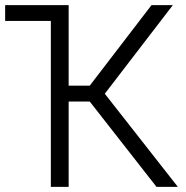

<svg xmlns="http://www.w3.org/2000/svg" viewBox="-22 -727 725 747"><path d="M245.1 -393.6H327.1L567.4 -707H650.4L385.7 -362.3L669.9 0H586.9L327.1 -332H245.1V0H175.8V-645.5H-2V-707H245.1Z"/></svg>

Font: Pretendard Light
Style: Regular
Weight: 300
Designer: Base glyphs from Inter by Rasmus Andersson; Hangeul glyphs from Noto Sans CJK(Source Han Sans) by Jang Soo-young and Kan
Foundry: Kil Hyung-jin
Version: Version 1.309